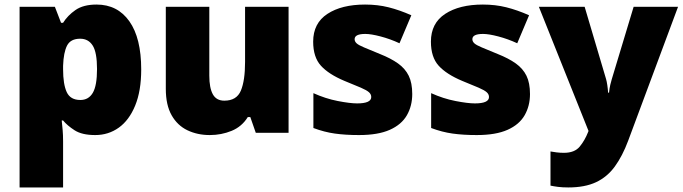

<svg xmlns="http://www.w3.org/2000/svg" viewBox="-20 -583 2997 843"><path d="M404 -563Q496 -563 548 -489.5Q600 -416 600 -278Q600 -184 573.5 -119.5Q547 -55 501.5 -22.5Q456 10 398 10Q340 10 307.5 -11Q275 -32 257 -54H251Q253 -35 255 -13Q257 9 257 38V240H66V-553H221L248 -483H257Q277 -515 311.5 -539Q346 -563 404 -563ZM332 -413Q290 -413 274.5 -383Q259 -353 257 -294V-279Q257 -213 273 -178.5Q289 -144 333 -144Q369 -144 387.5 -175.5Q406 -207 406 -280Q406 -353 387 -383Q368 -413 332 -413Z M1247 -553V0H1103L1079 -69H1068Q1042 -27 997 -8.5Q952 10 901 10Q847 10 803 -11Q759 -32 733.5 -77Q708 -122 708 -193V-553H899V-251Q899 -197 914.5 -169Q930 -141 965 -141Q1019 -141 1037.5 -185Q1056 -229 1056 -311V-553Z M1790 -170Q1790 -118 1766.5 -77Q1743 -36 1691.5 -13Q1640 10 1556 10Q1497 10 1450.5 3.5Q1404 -3 1356 -21V-174Q1409 -150 1463 -139.5Q1517 -129 1548 -129Q1610 -129 1610 -157Q1610 -169 1600 -178Q1590 -187 1564.5 -198Q1539 -209 1492 -228Q1423 -257 1389 -294.5Q1355 -332 1355 -400Q1355 -481 1417.5 -522Q1480 -563 1583 -563Q1638 -563 1686 -551Q1734 -539 1786 -516L1734 -393Q1693 -412 1651 -423Q1609 -434 1584 -434Q1537 -434 1537 -411Q1537 -401 1545.5 -393Q1554 -385 1578 -375Q1602 -365 1648 -346Q1696 -327 1727.5 -304.5Q1759 -282 1774.5 -250.5Q1790 -219 1790 -170Z M2307 -170Q2307 -118 2283.5 -77Q2260 -36 2208.5 -13Q2157 10 2073 10Q2014 10 1967.5 3.5Q1921 -3 1873 -21V-174Q1926 -150 1980 -139.5Q2034 -129 2065 -129Q2127 -129 2127 -157Q2127 -169 2117 -178Q2107 -187 2081.5 -198Q2056 -209 2009 -228Q1940 -257 1906 -294.5Q1872 -332 1872 -400Q1872 -481 1934.5 -522Q1997 -563 2100 -563Q2155 -563 2203 -551Q2251 -539 2303 -516L2251 -393Q2210 -412 2168 -423Q2126 -434 2101 -434Q2054 -434 2054 -411Q2054 -401 2062.5 -393Q2071 -385 2095 -375Q2119 -365 2165 -346Q2213 -327 2244.5 -304.5Q2276 -282 2291.5 -250.5Q2307 -219 2307 -170Z M2346 -553H2547L2641 -236Q2644 -226 2646.5 -209Q2649 -192 2650 -176H2654Q2656 -196 2659.5 -210.5Q2663 -225 2666 -235L2762 -553H2957L2738 35Q2713 102 2679.5 148Q2646 194 2597 217Q2548 240 2475 240Q2449 240 2430 237.5Q2411 235 2397 232V82Q2408 84 2423.5 86Q2439 88 2456 88Q2503 88 2525.5 60.5Q2548 33 2562 -3L2564 -8Z"/></svg>

Font: Noto Sans Meetei Mayek Black
Style: Regular
Weight: 900
Designer: Monotype Design Team and Neelakash Kshetrimayum
Foundry: Monotype Imaging Inc.
Version: Version 2.002; ttfautohint (v1.8.4.7-5d5b)